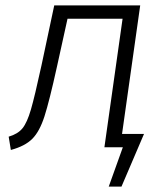

<svg xmlns="http://www.w3.org/2000/svg" viewBox="-20 -543 612 708"><path d="M511 -49 428 145H381L433 0H365L432 -474H229L190 -297Q162 -170 144 -114Q126 -58 99 -31Q72 -4 20 10L12 -39Q46 -49 63 -70Q80 -91 94 -139Q108 -187 133 -302L180 -523H497L430 -49Z"/></svg>

Font: FiraGO Light
Style: Italic
Weight: 300
Italic angle: -8°
Designer: bBox Type GmbH
Foundry: bBox Type GmbH
Version: Version 1.001